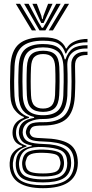

<svg xmlns="http://www.w3.org/2000/svg" viewBox="-20 -804 480 1006"><path d="M205.2 182Q124 182 79.4 153.8Q34.8 125.5 30.8 66Q29.5 49 32.8 31.8Q36 7.8 53.8 -10.4Q71.5 -28.5 96 -35.5V-39.8Q71.8 -47.5 60.5 -61.6Q49.2 -75.8 46.2 -97Q44.8 -107.8 46.2 -119.8Q52 -168.2 104.8 -186.5V-191.2Q79 -200.5 57.9 -227.1Q36.8 -253.8 34.5 -299.5Q32.5 -340.5 32.6 -376.2Q32.8 -412 34.5 -456.8Q38.5 -538.2 79.2 -573.4Q120 -608.5 205.8 -608.5Q260.8 -608.5 287.4 -593Q314 -577.5 325 -550.2H329.2Q340.8 -571.2 361.2 -582.2Q381.8 -593.2 403 -596.9Q424.2 -600.5 438.5 -600V-582.5Q390 -582.8 363.4 -567Q336.8 -551.2 326.8 -523.8H322.5Q313.8 -556 288.8 -573.4Q263.8 -590.8 205.8 -590.8Q130 -590.8 94.9 -559.2Q59.8 -527.8 56.2 -456.5Q54.5 -415.2 54.2 -380.6Q54 -346 56 -300Q58.8 -250.5 79.9 -225Q101 -199.5 132 -191.2V-186.5Q99.5 -177.5 83.6 -161.2Q67.8 -145 64.5 -120.2Q63 -108.5 64.5 -96.5Q67 -76.8 78.9 -62.9Q90.8 -49 118.8 -40.5V-36.2Q59 -17.2 50.5 31.8Q46.2 49.5 47.5 66Q52.2 120.5 91.1 143.5Q130 166.5 205.2 166.5Q282.2 166.5 321.4 143.6Q360.5 120.8 367.8 66Q369.8 50.8 367.5 31.8Q361.8 -19.2 323.6 -39.9Q285.5 -60.5 209.2 -62.5Q158 -63.8 141.5 -72.1Q125 -80.5 119 -96Q113.5 -108.5 116.8 -120.5Q123.2 -145.8 140.8 -155.1Q158.2 -164.5 205.8 -163.8Q277 -163 312.6 -194.2Q348.2 -225.5 352.8 -299.2Q354.8 -341 354.9 -377.5Q355 -414 353.5 -460.5Q352.2 -495.5 373.2 -515.2Q394.2 -535 438.5 -533.2V-515.8Q403.8 -516.2 388 -502.5Q372.2 -488.8 373.2 -456.8Q374.5 -413.8 374.4 -376.5Q374.2 -339.2 372.2 -299.2Q367.2 -217.5 328.8 -182Q290.2 -146.5 205.8 -146.2Q162.2 -146.2 151.2 -139.4Q140.2 -132.5 136.2 -116.2Q135.8 -114.2 135.6 -110.4Q135.5 -106.5 137.2 -103.2Q142.2 -90.2 154.1 -85.4Q166 -80.5 209.2 -79.5Q294.5 -77.2 337.6 -53.1Q380.8 -29 387 31.8Q389 48.8 387 66Q374.5 182 205.2 182ZM205.2 151.8Q135.2 151.8 101.1 133.2Q67 114.8 62.8 66.8Q61.2 49.2 64.8 31.8Q73.5 -24.8 146.2 -38V-42.2Q114.8 -47 99.8 -60.2Q84.8 -73.5 80 -96.8Q77.8 -107.2 79.2 -120.2Q82 -146.5 100.4 -163.1Q118.8 -179.8 158.8 -186.5V-191Q120.5 -200 100.4 -225.2Q80.2 -250.5 77.5 -302Q76 -337 75.9 -373.2Q75.8 -409.5 77.8 -454.8Q81 -519.8 112 -546.5Q143 -573.2 205.8 -573.2Q259 -573.2 284.2 -554.8Q309.5 -536.2 319 -493.2H323.2Q336.8 -533 362 -550Q387.2 -567 438.5 -567.2V-549.8Q385.5 -551.5 357.9 -527Q330.2 -502.5 332.8 -456.2Q334.5 -417.2 334.2 -375.5Q334 -333.8 332.8 -302.5Q328.5 -233.8 296.4 -206.8Q264.2 -179.8 205.8 -180.5Q167.2 -181 136.8 -167.2Q106.2 -153.5 100.2 -124.2Q97.2 -110.5 100.2 -97.5Q106.5 -70.5 131 -60.8Q155.5 -51 209.5 -49.5Q275.2 -48 311.1 -28.6Q347 -9.2 351.5 32Q354 50 351.8 66.2Q345.2 113.2 309.2 132.5Q273.2 151.8 205.2 151.8ZM205.8 -200.2Q257.2 -200.2 282.9 -223.8Q308.5 -247.2 311.8 -303.8Q313.2 -334.8 313.6 -373.2Q314 -411.8 312.5 -453.8Q310 -512 282.5 -533.9Q255 -555.8 205.8 -555.8Q153 -555.8 127.5 -532.4Q102 -509 99.2 -453.2Q97.5 -413.5 97.6 -375.5Q97.8 -337.5 99.2 -303Q102 -248.8 127.6 -224.5Q153.2 -200.2 205.8 -200.2ZM205.8 -217.8Q165.2 -217.8 144.2 -236.9Q123.2 -256 120.8 -304.2Q119.2 -340 119.2 -378.1Q119.2 -416.2 120.8 -452Q123.2 -499.8 143.9 -519Q164.5 -538.2 205.8 -538.2Q248 -538.2 268.4 -519Q288.8 -499.8 290.8 -453Q293.8 -374.8 290.2 -304.8Q287.2 -257 266.8 -237.4Q246.2 -217.8 205.8 -217.8ZM205.8 -235.2Q235.5 -235.2 250.9 -251Q266.2 -266.8 268.5 -306.5Q270.2 -340 270.5 -376.8Q270.8 -413.5 269.2 -452Q267.5 -490 252.1 -505.4Q236.8 -520.8 205.8 -520.8Q175.2 -520.8 159.8 -505.2Q144.2 -489.8 142.5 -451Q140.8 -415 140.8 -378.1Q140.8 -341.2 142.5 -305.2Q144.2 -266.2 160 -250.8Q175.8 -235.2 205.8 -235.2ZM205.2 135.8Q274.2 135.8 300.6 118.1Q327 100.5 331.5 66.2Q333.8 51.8 330.8 31.5Q326.2 -4.5 295.6 -17.5Q265 -30.5 209.2 -33.5Q151.5 -36.8 121.4 -21.5Q91.2 -6.2 82.5 31.8Q78 48.2 80.2 66.5Q84.8 107 116.1 121.4Q147.5 135.8 205.2 135.8ZM205.2 120.8Q151.8 120.8 126.1 109Q100.5 97.2 97 66.2Q94 48.5 98.8 31.5Q105.2 0.2 131.9 -10.6Q158.5 -21.5 210.2 -20Q257.5 -18.5 283 -8.5Q308.5 1.5 313.2 31.8Q317.2 49 314 66.2Q309 98.2 283 109.5Q257 120.8 205.2 120.8ZM205.2 104.8Q244.5 104.8 266.9 97.9Q289.2 91 294.2 66.5Q300.2 49.5 293.5 31.8Q289.5 10.2 267.8 4Q246 -2.2 209.2 -3.2Q165.5 -4.8 143.8 3.1Q122 11 118 31.2Q109.8 49.2 115.5 66.5Q120 90 141.8 97.4Q163.5 104.8 205.2 104.8ZM62.8 -784H85.2L168.8 -644.8H146.8ZM106.5 -784H129.8L180.8 -688.5L199.2 -658.2H205.2L223.5 -688.5L274.5 -784H297.8L217.8 -644.8H186.8ZM149.8 -784H173L196.5 -721.8L200.5 -703.8H203.8L208 -721.8L232 -784H255.2L220.5 -709.2L208.2 -683.5H196.2L184 -709.2ZM319 -784H341.8L257.5 -644.8H235.5Z"/></svg>

Font: Big Shoulders Inline Display
Style: Bold
Weight: 700
Designer: Patric King
Foundry: XO Type Co
Version: Version 1.000